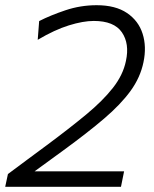

<svg xmlns="http://www.w3.org/2000/svg" viewBox="-22 -718 592 738"><path d="M-2 0 8.5 -49Q46 -77 83 -104.5Q120 -132 158 -160Q245.5 -225 309.5 -278Q373.5 -331 412.2 -380.5Q451 -430 462 -483.5Q476.5 -550 446.5 -593.8Q416.5 -637.5 338.5 -637.5Q297.5 -637.5 242.8 -620.5Q188 -603.5 123 -565L128.5 -637Q171.5 -659 229.5 -678.5Q287.5 -698 349.5 -698Q422 -698 466.2 -668Q510.5 -638 526.2 -588.2Q542 -538.5 529.5 -479Q517.5 -420.5 479.8 -368.5Q442 -316.5 377.8 -261.8Q313.5 -207 221.5 -140L111 -59.5H455L443 0Z"/></svg>

Font: Commissioner Light
Style: Italic
Weight: 300
Italic angle: -12°
Designer: Kostas Bartsokas
Foundry: Kostas Bartsokas
Version: Version 1.000; ttfautohint (v1.8.3)